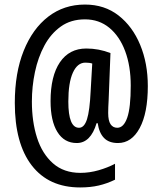

<svg xmlns="http://www.w3.org/2000/svg" viewBox="-20 -741 712 843"><path d="M629 -363Q629 -245 593.5 -179Q558 -113 498 -113Q458 -113 436.5 -135.5Q415 -158 409 -200H404Q378 -113 317 -113Q262 -113 232 -161.5Q202 -210 202 -297Q202 -407 243 -467.5Q284 -528 359 -528Q414 -528 465 -508L457 -301Q456 -286 455.5 -270.5Q455 -255 455 -245Q455 -211 465.5 -195.5Q476 -180 495 -180Q523 -180 538.5 -224Q554 -268 554 -365Q554 -451 529.5 -516.5Q505 -582 460 -619Q415 -656 353 -656Q291 -656 247 -624.5Q203 -593 175 -541Q147 -489 133.5 -425Q120 -361 120 -295Q120 -207 142.5 -136.5Q165 -66 212.5 -24Q260 18 333 18Q373 18 413 6.5Q453 -5 485 -22V48Q450 65 413.5 73.5Q377 82 332 82Q194 82 119.5 -14.5Q45 -111 45 -289Q45 -421 84 -518Q123 -615 192 -668Q261 -721 353 -721Q439 -721 500.5 -673Q562 -625 595.5 -544Q629 -463 629 -363ZM280 -295Q280 -180 327 -180Q350 -180 362 -217.5Q374 -255 378 -341L385 -462Q373 -466 355 -466Q320 -466 300 -422Q280 -378 280 -295Z"/></svg>

Font: Noto Sans Lao UI ExtCond Med
Style: Regular
Weight: 500
Width: 2
Designer: Monotype Design Team
Foundry: Monotype Imaging Inc.
Version: Version 2.000; ttfautohint (v1.8.4.7-5d5b)